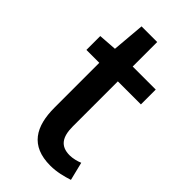

<svg xmlns="http://www.w3.org/2000/svg" viewBox="-223 -766 842 842"><g transform="rotate(45 198.0 -344.5)"><path d="M272 13C312 13 349 3 380 -7L359 -92C343 -85 319 -79 300 -79C243 -79 220 -113 220 -179V-458H363V-550H220V-702H123L110 -550L25 -544V-458H105V-180C105 -64 148 13 272 13Z"/></g></svg>

Font: Noto Sans CJK JP Medium
Style: Regular
Weight: 500
Designer: Ryoko NISHIZUKA (kana & ideographs); Paul D. Hunt (Latin, Greek & Cyrillic); Wenlong ZHANG (bopomofo); Sandoll Communica
Foundry: Adobe Systems Incorporated
Version: Version 1.004;PS 1.004;hotconv 1.0.82;makeotf.lib2.5.63406